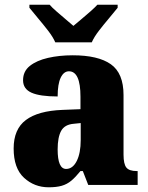

<svg xmlns="http://www.w3.org/2000/svg" viewBox="-20 -786 628 816"><path d="M187 10Q126 10 82 -30.5Q38 -71 38 -155Q38 -237 90 -276Q142 -315 246 -319L322 -322V-375Q322 -483 273 -483Q251 -483 238 -456Q225 -429 225 -376Q150 -376 114 -392Q78 -408 78 -445Q78 -483 107 -506Q136 -529 184 -540Q232 -551 289 -551Q397 -551 451 -513Q505 -475 505 -382V-129Q505 -89 517 -74Q529 -59 561 -59H565V0H355L332 -59H322Q301 -33 283 -18Q265 -3 242.5 3.5Q220 10 187 10ZM261 -68Q289 -68 306 -101.5Q323 -135 323 -191V-263L294 -260Q255 -257 240 -230Q225 -203 225 -151Q225 -68 261 -68ZM215 -606Q205 -629 184.5 -655.5Q164 -682 142 -708Q120 -734 105 -753V-766H191Q200 -755 219 -738.5Q238 -722 258 -705Q278 -688 292 -676Q306 -688 326.5 -705Q347 -722 365.5 -738.5Q384 -755 394 -766H480V-753Q465 -734 443 -708Q421 -682 400.5 -655.5Q380 -629 370 -606Z"/></svg>

Font: Noto Serif SemiCondensed Black
Style: Regular
Weight: 900
Width: 4
Designer: Monotype Design Team
Foundry: Monotype Imaging Inc.
Version: Version 2.014; ttfautohint (v1.8.4.7-5d5b)